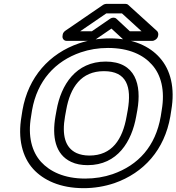

<svg xmlns="http://www.w3.org/2000/svg" viewBox="-20 -946 920 1001"><path d="M818 -339C791 -184 702 -85 567 -38C523 -23 475 -15 424 -15C313 -15 239 -53 194 -102C146 -155 124 -236 142 -339L147 -371C174 -525 267 -627 401 -673C445 -688 492 -696 543 -696C654 -696 728 -659 772 -609C820 -556 841 -475 823 -371ZM868 -339 873 -371C893 -487 870 -581 813 -645C761 -704 675 -746 552 -746C496 -746 443 -737 392 -720C237 -667 127 -544 97 -371L92 -339C72 -224 96 -128 153 -65C206 -7 293 35 416 35C472 35 525 26 576 9C731 -45 838 -166 868 -339ZM437 -85C593 -85 667 -209 690 -339L696 -372C719 -504 687 -625 531 -625C375 -625 298 -503 275 -372L269 -339C251 -235 267 -141 351 -102C376 -90 405 -85 437 -85ZM446 -135C419 -135 397 -140 379 -148C319 -176 302 -242 319 -339L325 -372C346 -492 404 -575 522 -575C641 -575 667 -493 646 -372L640 -339C619 -219 564 -135 446 -135ZM718 -783H657L586 -849C578 -856 564 -855 555 -849L459 -783H398L534 -876H616ZM805 -764C806 -770 804 -779 799 -784L648 -921C645 -924 639 -926 633 -926H535C530 -926 523 -924 518 -921L321 -786C315 -782 308 -774 307 -766L306 -758C304 -747 312 -733 327 -733H459C464 -733 470 -735 475 -738L561 -797L625 -738C628 -735 634 -733 640 -733H774C785 -733 801 -743 804 -758Z"/></svg>

Font: Asimov
Style: XWidOuIt
Weight: 500
Designer: Google
Version: Version 2.000980; 2014